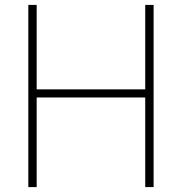

<svg xmlns="http://www.w3.org/2000/svg" viewBox="-20 -760 739 780"><path d="M95 0V-740H129V-397H570V-740H604V0H570V-364H129V0Z"/></svg>

Font: Encode Sans Thin
Style: Regular
Weight: 250
Designer: Multiple Designers
Foundry: Impallari Type
Version: Version 2.000